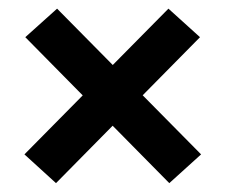

<svg xmlns="http://www.w3.org/2000/svg" viewBox="-20 -530 522 444"><path d="M445 -173 371.5 -106.5 38.5 -444 112 -510ZM36.5 -173 369.5 -510 442.5 -444 109.5 -106.5Z"/></svg>

Font: Anek Gujarati SemiBold
Style: Regular
Weight: 600
Designer: Mrunmayee Ghaisas (Gujarati), Yesha Goshar (Latin)
Foundry: Ek Type
Version: Version 1.003